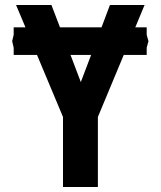

<svg xmlns="http://www.w3.org/2000/svg" viewBox="-20 -745 640 765"><path d="M231 -279 127.5 -526H34.5V-555L28.5 -581L34.5 -606.5V-636H81.5L44 -725H185L219 -636H384.5L418 -725H556L519 -636H564.5V-606.5L571.5 -581L564.5 -555V-526H473L370 -279V0H231ZM302 -418 343 -526H261Z"/></svg>

Font: JuliaMono
Style: Bold
Weight: 700
Monospace: yes
Designer: cormullion
Foundry: corm
Version: Version 0.055; ttfautohint (v1.8.4)